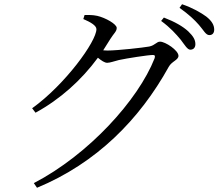

<svg xmlns="http://www.w3.org/2000/svg" viewBox="-20 -828 1040 908"><path d="M834 -641C854 -615 866 -593 880 -593C895 -593 904 -603 904 -619C904 -639 895 -656 870 -680C845 -703 807 -725 755 -745L742 -729C786 -697 813 -666 834 -641ZM921 -710C943 -685 953 -662 970 -662C984 -662 993 -671 993 -688C993 -709 982 -729 955 -750C930 -768 893 -790 841 -808L829 -791C875 -758 899 -735 921 -710ZM140 38 155 60C437 -57 640 -263 778 -512C792 -538 824 -544 824 -564C824 -590 762 -631 737 -631C720 -631 714 -614 686 -608C659 -603 536 -589 488 -589L468 -590L502 -644C518 -670 532 -679 532 -696C532 -714 479 -744 440 -753C417 -758 398 -757 380 -757L374 -738C409 -723 436 -707 436 -690C436 -632 288 -428 132 -316L148 -295C265 -359 365 -449 443 -555C460 -541 475 -531 487 -531C501 -531 521 -539 542 -544C578 -552 681 -568 703 -568C712 -568 715 -564 711 -552C633 -354 398 -96 140 38Z"/></svg>

Font: Noto Serif CJK KR
Style: Regular
Weight: 400
Designer: Ryoko NISHIZUKA 西塚涼子 (kana & ideographs); Frank Grießhammer (Latin, Greek & Cyrillic); Wenlong ZHANG 张文龙 (bopomofo); San
Foundry: Adobe
Version: Version 2.001;hotconv 1.1.0;makeotfexe 2.6.0